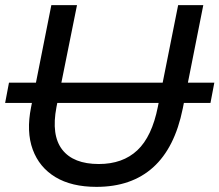

<svg xmlns="http://www.w3.org/2000/svg" viewBox="-23 -720 855 748"><path d="M177 -700H277L197 -303Q176 -193 219.5 -137Q263 -81 362 -81Q455 -81 512 -134.5Q569 -188 592 -304L671 -700H769L689 -297Q658 -144 573.5 -68Q489 8 353 8Q256 8 193 -30Q130 -68 104.5 -137.5Q79 -207 98 -302ZM-3 -319 12 -398H812L797 -319Z"/></svg>

Font: Montserrat Thin Medium
Style: Italic
Weight: 500
Italic angle: -11.3°
Version: Version 9.000